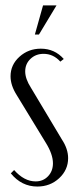

<svg xmlns="http://www.w3.org/2000/svg" viewBox="-20 -682 279 710"><path d="M124 -554.2H108.9L139.2 -662.1H189ZM215.8 -463.9 203.1 -454.1Q177.2 -482.9 141.1 -482.9Q112.3 -482.9 92.8 -464.4Q73.2 -445.8 73.2 -418Q73.2 -390.6 94.2 -357.9L209 -166Q231.9 -131.3 231.9 -97.2Q231.9 -53.7 198.7 -22.9Q165.5 7.8 118.2 7.8Q59.6 7.8 20 -41L32.2 -53.2Q69.3 -11.2 111.8 -11.2Q139.6 -11.2 157.7 -30.3Q175.8 -49.3 175.8 -78.1Q175.8 -111.8 148.9 -154.8L42 -330.1Q19 -366.2 19 -399.9Q19 -442.4 52 -472.2Q85 -502 130.9 -502Q182.1 -502 215.8 -463.9Z"/></svg>

Font: Moniqa Narrow Heading
Style: Regular
Weight: 400
Width: 4
Designer: Rajesh Rajput
Foundry: Rajesh Rajput
Version: Version 1.000